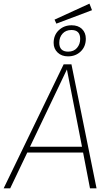

<svg xmlns="http://www.w3.org/2000/svg" viewBox="-33 -1036 612 1056"><path d="M473 -980 277 -906 267 -928 459 -1016ZM341 -726Q306 -726 284 -747Q262 -768 262 -800Q262 -843 290.5 -870Q319 -897 361 -897Q397 -897 418 -876.5Q439 -856 439 -823Q439 -780 411 -753Q383 -726 341 -726ZM360 -871Q329 -871 311 -851Q293 -831 293 -801Q293 -752 342 -752Q373 -752 390.5 -772.5Q408 -793 408 -822Q408 -871 360 -871ZM462 0 424 -197H117L23 0H-13L317 -682H360L498 0ZM132 -229H418L335 -654Z"/></svg>

Font: Fira Sans UltraLight
Style: Italic
Weight: 200
Italic angle: -8°
Designer: Carrois Corporate & Edenspiekermann AG
Foundry: Carrois Corporate GbR & Edenspiekermann AG
Version: Version 4.203;PS 004.203;hotconv 1.0.88;makeotf.lib2.5.64775